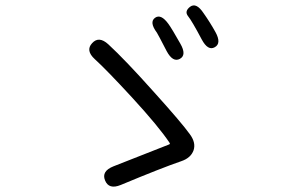

<svg xmlns="http://www.w3.org/2000/svg" viewBox="-20 -753 1040 711"><path d="M427 -68Q383 -50 369 -85Q355 -119 400 -137L606 -218Q611 -220 608 -224Q569 -283 469 -392Q374 -495 331 -534Q296 -566 321 -593Q346 -621 381 -589Q443 -532 552 -410Q653 -298 683 -256Q706 -225 697 -197Q687 -168 651 -156Q578 -131 427 -68ZM646 -535Q620 -521 597 -564Q565 -626 561 -632Q532 -671 554 -687Q576 -703 604 -664Q617 -646 648 -591Q672 -549 646 -535ZM775 -578Q750 -564 727 -607Q691 -675 676.5 -693Q662 -711 684 -728Q707 -745 734 -704Q758 -670 778 -634Q801 -592 775 -578Z"/></svg>

Font: Resource Han Rounded KR Normal
Style: Regular
Weight: 350
Designer: Cyano Hao (round all glyphs); Ryoko NISHIZUKA 西塚涼子 (kana, bopomofo & ideographs); Paul D. Hunt (Latin, Greek & Cyrillic)
Foundry: Cyano Hao
Version: 0.990